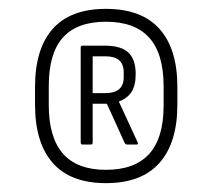

<svg xmlns="http://www.w3.org/2000/svg" viewBox="-20 -719 478 433"><path d="M219 -306Q139 -306 99 -351.5Q59 -397 59 -483V-523Q59 -609 99 -654Q139 -699 219 -699Q299 -699 339.5 -654Q380 -609 380 -523V-483Q380 -397 339.5 -351.5Q299 -306 219 -306ZM219 -336Q284 -336 316.5 -372Q349 -408 349 -481V-524Q349 -598 316.5 -634Q284 -670 219 -670Q154 -670 122 -634.5Q90 -599 90 -525V-482Q90 -409 122 -372.5Q154 -336 219 -336ZM166 -393Q162 -393 162 -398V-612Q162 -616 167 -616H217Q253 -616 269.5 -600.5Q286 -585 286 -552Q286 -526 276.5 -511.5Q267 -497 248 -490L290 -399Q293 -393 288 -393H267Q263 -393 261 -397L221 -485H189V-398Q189 -393 185 -393ZM189 -509H218Q259 -509 259 -545V-556Q259 -592 218 -592H189Z"/></svg>

Font: Sofia Sans Condensed Light
Style: Regular
Weight: 300
Designer: Botio Nikoltchev, Ani Petrova
Foundry: lettersoup
Version: Version 4.101